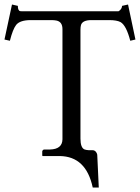

<svg xmlns="http://www.w3.org/2000/svg" viewBox="-34 -688 619 849"><path d="M321.8 -75.2Q321.8 -35.2 339.4 -27.3Q347.7 -24.4 357.9 -23.9H375Q387.7 -23.9 394 -10.3Q395.5 -6.8 396 -3.9L402.8 141.1H376Q346.7 3.4 230 2H154.8L152.8 0V-19Q154.8 -25.9 161.1 -26.9H187Q241.2 -28.3 242.2 -71.8V-559.1Q242.2 -591.8 215.3 -597.2Q205.6 -599.1 192.9 -599.1H102.1Q54.7 -599.1 37.6 -578.1Q22.5 -558.6 9.8 -507.8L-14.2 -513.2L19 -668L44.9 -662.1Q44.9 -641.1 55.2 -638.7Q58.6 -638.2 62 -638.2H490.2Q504.9 -647 505.9 -662.1L532.2 -668L564.9 -513.2L542 -507.8Q524.4 -575.7 499 -590.3Q482.4 -599.1 449.2 -599.1H370.1Q331.1 -599.1 324.2 -577.6Q321.8 -568.8 321.8 -557.1Z"/></svg>

Font: Linux Biolinum Capitals O
Style: Small Caps
Weight: 400
Designer: Philipp H. Poll
Foundry: Philipp H. Poll
Version: Version 1.0.4